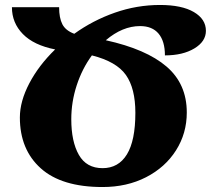

<svg xmlns="http://www.w3.org/2000/svg" viewBox="-20 -743 849 773"><path d="M544 -638Q473 -638 406 -581Q569 -545 650.5 -475Q732 -405 732 -290Q732 -206 688.5 -137.5Q645 -69 568 -29.5Q491 10 393 10Q228 10 144 -65.5Q60 -141 60 -270Q60 -335 98 -407.5Q136 -480 202 -544Q116 -561 72 -606Q28 -651 28 -714H218Q218 -671 231 -645.5Q244 -620 279 -607Q354 -661 442.5 -692Q531 -723 624 -723Q712 -723 760.5 -694.5Q809 -666 809 -619Q809 -576 762.5 -548Q716 -520 644 -520Q644 -577 618.5 -607.5Q593 -638 544 -638ZM350 -520Q311 -467 289 -400Q267 -333 267 -263Q267 -173 297.5 -119.5Q328 -66 393 -66Q457 -66 491 -121.5Q525 -177 525 -289Q525 -387 487 -441Q449 -495 350 -520Z"/></svg>

Font: Noto Serif Armenian Black
Style: Regular
Weight: 900
Designer: Monotype Design team
Foundry: Monotype Imaging Inc.
Version: Version 1.000